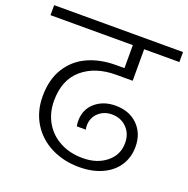

<svg xmlns="http://www.w3.org/2000/svg" viewBox="-158 -863 953 973"><g transform="rotate(20 318.5 -376.0)"><path d="M387 -516Q275 -516 205.5 -457Q136 -398 136 -285Q136 -220 165.5 -169Q195 -118 248.5 -89.5Q302 -61 371 -61Q448 -61 498 -101.5Q548 -142 548 -206Q548 -256 516.5 -288Q485 -320 436 -320Q394 -320 364.5 -293Q335 -266 335 -222Q335 -210 338 -202H289Q286 -216 286 -230Q286 -293 329.5 -330.5Q373 -368 439 -368Q513 -368 558.5 -323Q604 -278 604 -206Q604 -149 575.5 -105Q547 -61 493.5 -36.5Q440 -12 370 -12Q286 -12 218.5 -46Q151 -80 112.5 -142.5Q74 -205 74 -287Q74 -377 112.5 -439Q151 -501 217.5 -531.5Q284 -562 370 -562H415V-686H-29V-740H666V-686H476V-516Z"/></g></svg>

Font: Fz Poppins Light
Style: Regular
Weight: 300
Designer: Ninad Kale (Devanagari), Jonny Pinhorn (Latin)
Foundry: Indian Type Foundry
Version: Vit hóa bi Vntype.Com & FontZin.Com